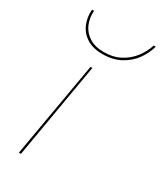

<svg xmlns="http://www.w3.org/2000/svg" viewBox="-172 -736 679 802"><g transform="rotate(30 167.0 -335.0)"><path d="M149 -460 70 0H60L140 -460ZM36 -670Q33 -636 45.5 -606.5Q58 -577 86 -559Q114 -541 157 -541Q201 -541 235 -559Q269 -577 291.5 -606.5Q314 -636 324 -669H334Q324 -633 301 -601.5Q278 -570 241.5 -550.5Q205 -531 156 -531Q109 -531 79 -550.5Q49 -570 36 -602Q23 -634 26 -670Z"/></g></svg>

Font: Jost Thin
Style: Italic
Weight: 200
Italic angle: -5°
Version: Version 3.710